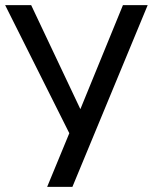

<svg xmlns="http://www.w3.org/2000/svg" viewBox="-21 -725 593 745"><path d="M162 0 257 -230 254 -196 -1 -705H100L293 -297H289L456 -705H552L260 0Z"/></svg>

Font: Nunito Sans 7pt Condensed Medium
Style: Regular
Weight: 500
Width: 3
Designer: Vernon Adams
Foundry: Vernon Adams
Version: Version 3.101;gftools[0.9.27]